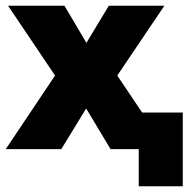

<svg xmlns="http://www.w3.org/2000/svg" viewBox="-24 -518 658 667"><path d="M458 129V0H422V-127H611V129ZM-4 0 195 -297 198 -210 4 -498H200L294 -339H258L354 -498H547L352 -209L355 -298L555 0H360L258 -170H293L189 0Z"/></svg>

Font: Nunito Sans 10pt SemiCondensed Black
Style: Regular
Weight: 900
Width: 4
Designer: Vernon Adams
Foundry: Vernon Adams
Version: Version 3.101;gftools[0.9.27]